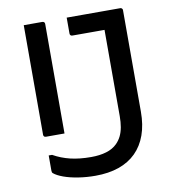

<svg xmlns="http://www.w3.org/2000/svg" viewBox="-81 -770 762 860"><g transform="rotate(-10 300.0 -340.0)"><path d="M84.6 -700Q106.2 -700 127.1 -700Q148 -700 169.2 -700Q174.2 -700 177.2 -697Q180.2 -694 180.2 -689Q180.2 -626.9 180.2 -564.4Q180.2 -501.9 180.2 -439.9Q180.2 -377.9 180.2 -315.4Q180.2 -252.8 180.2 -190.7Q159 -190.7 138.1 -190.7Q117.2 -190.7 95.6 -190.7Q90.6 -190.7 87.6 -193.7Q84.6 -196.7 84.6 -201.7Q84.6 -267.6 84.6 -333.7Q84.6 -399.7 84.6 -465.8Q84.6 -531.8 84.6 -597.7Q84.6 -623.5 84.6 -648.8Q84.6 -674.2 84.6 -700ZM280 -66Q319.4 -66 349.3 -75.1Q379.2 -84.1 398.5 -103.4Q412.1 -117 420.8 -134.6Q429.4 -152.2 433.4 -174.7Q437.3 -197.2 437.3 -223.8Q437.3 -274.9 437.3 -326.3Q437.3 -377.6 437.3 -430Q437.3 -482.3 437.3 -535.9Q437.3 -589.6 437.3 -645.2L452.3 -604.8L424.2 -633.3L466.5 -616.5Q442.8 -616.5 421.1 -616.5Q399.5 -616.5 378.7 -616.5Q357.9 -616.5 336.3 -616.5Q314.6 -616.5 290.9 -616.5Q285.9 -616.5 282.9 -619.5Q279.9 -622.5 279.9 -627.5Q279.9 -646.4 279.9 -663.7Q279.9 -681 279.9 -700Q322.6 -700 362.1 -700Q401.5 -700 441 -700Q480.5 -700 523.1 -700Q527.1 -700 529.1 -698.5Q531.1 -697 532.6 -695Q534.1 -693 534.1 -689Q534.1 -631.1 534.1 -573.5Q534.1 -516 534.1 -458.4Q534.1 -400.9 534.1 -343.3Q534.1 -285.8 534.1 -227.4Q534.1 -167.8 517.6 -121.7Q501.1 -75.6 469.4 -44.1Q437.8 -12.5 391.1 3.8Q344.4 20 284.2 20Q244.3 20 206.7 14.1Q169.1 8.2 140.7 -2.1Q112.2 -12.5 97.8 -24.7Q95.4 -26.7 94.4 -29.5Q93.4 -32.3 93.4 -36.8Q93.4 -54.1 93.4 -70.7Q93.4 -87.4 93.4 -106H108.7Q144.2 -85.9 185.2 -76Q226.2 -66 280 -66Z"/></g></svg>

Font: Recursive Sans Linear Light
Style: Regular
Weight: 300
Version: Version 1.085